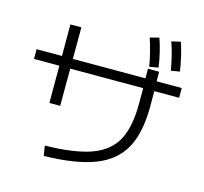

<svg xmlns="http://www.w3.org/2000/svg" viewBox="-110 -905 1084 1022"><g transform="rotate(15 432.0 -394.0)"><path d="M633.8 -405.3V-491.2H231.9L231.4 -286.1H171.9V-491.2H32.2V-544.9H171.9V-718.8H232.4L231.9 -544.9H631.8V-597.7H693.4V-544.9H832V-491.2H695.3V-405.3Q694.8 -261.2 647.7 -175.8Q600.6 -90.3 496.6 -49.8Q392.6 -9.3 215.8 -5.9L207 -60.5Q370.6 -63.5 462.4 -96.9Q554.2 -130.4 594 -203.4Q633.8 -276.4 633.8 -405.3ZM597.7 -760.7 647.5 -773.4Q673.3 -700.7 684.6 -618.2L635.7 -609.4Q621.6 -689.5 597.7 -760.7ZM713.9 -770.5 763.7 -782.2Q788.6 -707 799.8 -627L752 -619.1Q744.1 -664.1 735.1 -700Q726.1 -735.8 713.9 -770.5Z"/></g></svg>

Font: Pretendard GOV Light
Style: Regular
Weight: 300
Designer: Base glyphs from Inter by Rasmus Andersson; Hangeul glyphs from Noto Sans CJK(Source Han Sans) by Jang Soo-young and Kan
Foundry: Kil Hyung-jin
Version: Version 1.309